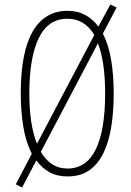

<svg xmlns="http://www.w3.org/2000/svg" viewBox="-20 -772 580 851"><path d="M484 -358Q484 -282 474 -215.5Q464 -149 440.5 -98Q417 -47 377.5 -18.5Q338 10 279 10Q233 10 199 -9Q165 -28 141 -61L78 59L50 45L121 -91Q94 -143 83 -212.5Q72 -282 72 -358Q72 -541 125 -632.5Q178 -724 279 -724Q324 -724 358 -705.5Q392 -687 416 -654L469 -752L497 -739L436 -623Q461 -575 472.5 -507Q484 -439 484 -358ZM110 -358Q110 -218 144 -135L398 -617Q355 -689 279 -689Q193 -689 151.5 -602.5Q110 -516 110 -358ZM446 -358Q446 -498 414 -580L161 -99Q204 -25 279 -25Q363 -25 404.5 -110Q446 -195 446 -358Z"/></svg>

Font: Noto Sans Arabic UI XCn XLt
Style: Regular
Weight: 200
Width: 2
Designer: Monotype Design Team, Nadine Chahine and Nizar Qandah
Foundry: Monotype Imaging Inc.
Version: Version 2.010; ttfautohint (v1.8.4.7-5d5b)